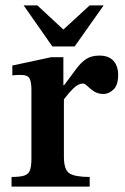

<svg xmlns="http://www.w3.org/2000/svg" viewBox="-20 -695 464 715"><path d="M314 0H23V-36Q56 -36 71.5 -41.5Q87 -47 92 -62Q97 -77 97 -105V-361Q97 -388 90.5 -402Q84 -416 57 -416Q42 -416 34 -415Q26 -414 26 -414V-451L171 -482H216V-378H219Q246 -414 264 -438.5Q282 -463 301.5 -475.5Q321 -488 350 -488Q385 -488 402.5 -468.5Q420 -449 420 -416Q420 -378 402.5 -361.5Q385 -345 365 -345Q345 -345 330.5 -354.5Q316 -364 306 -374Q296 -384 289 -384Q272 -384 253.5 -366Q235 -348 218 -325V-111Q218 -63 238.5 -49.5Q259 -36 314 -36ZM258 -522H175L68 -675H119L216 -585L314 -675H366Z"/></svg>

Font: STIX Two Text SemiBold
Style: Regular
Weight: 600
Designer: Ross Mills, John Hudson & Paul Hanslow, Tiro Typeworks Ltd; with prior portions MicroPress Inc., and Coen Hoffman.
Foundry: Tiro Typeworks Ltd
Version: Version 2.13 b171